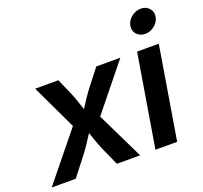

<svg xmlns="http://www.w3.org/2000/svg" viewBox="-152 -914 1126 1064"><g transform="rotate(-20 411.0 -381.5)"><path d="M-22 0 205.1 -280.3 79.1 -545.9H215.8L256.3 -453.6Q268.1 -426.3 276.9 -399.4Q285.6 -372.6 294.4 -347.2Q311 -372.6 328.6 -399.4Q346.2 -426.3 367.7 -453.6L439.5 -545.9H581.5L364.7 -277.3L499.5 0H362.3L313.5 -108.9Q302.2 -135.7 293 -161.9Q283.7 -188 275.4 -212.9Q259.3 -188 242.2 -161.9Q225.1 -135.7 204.6 -108.9L119.6 0Z M589.8 0 680.2 -545.9H808.1L717.8 0ZM756.8 -622.6Q726.1 -622.6 707.5 -643.1Q689 -663.6 693.8 -692.4Q698.7 -721.7 724.1 -742.2Q749.5 -762.7 779.8 -762.7Q810.5 -762.7 829.1 -742.2Q847.7 -721.7 842.8 -692.4Q837.9 -663.6 812.7 -643.1Q787.6 -622.6 756.8 -622.6Z"/></g></svg>

Font: Inter Semi Bold
Style: Italic
Weight: 600
Italic angle: -9.39999°
Designer: Rasmus Andersson
Foundry: rsms
Version: Version 4.000;git-3c8e0fc